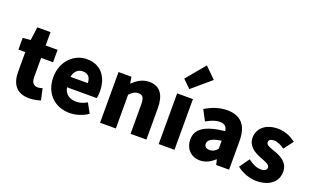

<svg xmlns="http://www.w3.org/2000/svg" viewBox="-97 -1482 3308 2025"><g transform="rotate(20 1557.0 -469.5)"><path d="M296 14C354 14 395 2 425 -7L397 -135C383 -131 363 -125 345 -125C303 -125 273 -150 273 -213V-430H407V-569H273V-719H125L105 -569L18 -562V-430H95V-211C95 -76 153 14 296 14Z M752 14C819 14 897 -9 956 -51L897 -158C856 -134 818 -122 777 -122C705 -122 651 -154 635 -232H969C973 -245 977 -277 977 -308C977 -464 897 -583 733 -583C595 -583 463 -469 463 -284C463 -96 589 14 752 14ZM632 -348C644 -416 687 -447 736 -447C801 -447 826 -405 826 -348Z M1091 0H1268V-380C1303 -413 1327 -431 1367 -431C1412 -431 1433 -408 1433 -330V0H1611V-352C1611 -494 1558 -583 1434 -583C1357 -583 1299 -544 1252 -498H1248L1236 -569H1091Z M1749 0H1926V-569H1749ZM1854 -655 2064 -834 1943 -953 1766 -741Z M2214 14C2277 14 2330 -15 2377 -57H2381L2394 0H2539V-323C2539 -501 2456 -583 2309 -583C2220 -583 2139 -553 2064 -508L2126 -391C2183 -423 2230 -441 2275 -441C2333 -441 2357 -414 2361 -368C2139 -344 2045 -279 2045 -159C2045 -64 2109 14 2214 14ZM2275 -124C2238 -124 2214 -140 2214 -173C2214 -213 2250 -245 2361 -260V-169C2335 -141 2311 -124 2275 -124Z M2846 14C3001 14 3083 -67 3083 -172C3083 -275 3004 -316 2933 -343C2874 -364 2822 -377 2822 -411C2822 -438 2842 -452 2882 -452C2920 -452 2960 -432 3000 -404L3080 -510C3030 -547 2966 -583 2876 -583C2744 -583 2656 -510 2656 -402C2656 -308 2736 -262 2804 -235C2862 -212 2917 -196 2917 -162C2917 -134 2897 -117 2850 -117C2805 -117 2758 -137 2706 -177L2627 -66C2684 -18 2772 14 2846 14Z"/></g></svg>

Font: Noto Sans CJK KR Black
Style: Regular
Weight: 900
Designer: Ryoko NISHIZUKA (kana & ideographs); Paul D. Hunt (Latin, Greek & Cyrillic); Wenlong ZHANG (bopomofo); Sandoll Communica
Foundry: Adobe Systems Incorporated
Version: Version 1.004;PS 1.004;hotconv 1.0.82;makeotf.lib2.5.63406